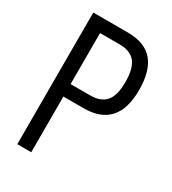

<svg xmlns="http://www.w3.org/2000/svg" viewBox="-170 -781 780 872"><g transform="rotate(30 219.5 -345.0)"><path d="M416 -489.3Q416 -292 239.3 -292H132.8V0H59.6V-690.4H239.3Q331.1 -690.4 373.5 -639.6Q416 -588.9 416 -489.3ZM343.8 -489.3Q343.8 -561.5 317.4 -593.3Q291 -625 235.4 -625H132.8V-357.4H235.4Q291 -357.4 317.4 -388.2Q343.8 -418.9 343.8 -489.3Z"/></g></svg>

Font: Altinn-DIN Condensed
Style: Regular
Weight: 400
Width: 3
Designer: Charles Nix
Foundry: Altinn
Version: Version 2.00